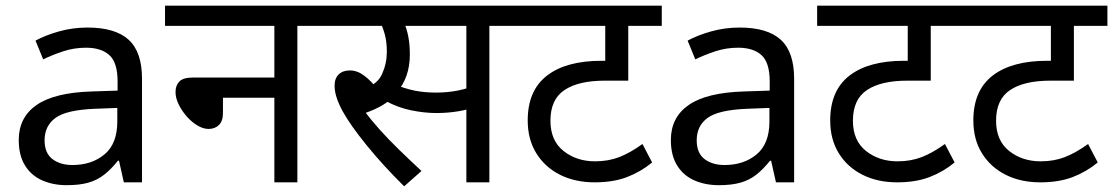

<svg xmlns="http://www.w3.org/2000/svg" viewBox="-20 -642 3919 676"><path d="M288 -545Q386 -545 433 -502Q480 -459 480 -365V0H416L399 -76H395Q372 -47 347.5 -27.5Q323 -8 291.5 1Q260 10 215 10Q167 10 128.5 -7Q90 -24 68 -59.5Q46 -95 46 -149Q46 -229 109 -272.5Q172 -316 303 -320L394 -323V-355Q394 -422 365 -448Q336 -474 283 -474Q241 -474 203 -461.5Q165 -449 132 -433L105 -499Q140 -518 188 -531.5Q236 -545 288 -545ZM314 -259Q214 -255 175.5 -227Q137 -199 137 -148Q137 -103 164.5 -82Q192 -61 235 -61Q303 -61 348 -98.5Q393 -136 393 -214V-262Z M561 -622H1130V-551H1027V0H946V-298H765V-244Q765 -216 751 -202Q737 -188 714 -188Q696 -188 675.5 -200Q655 -212 637.5 -232Q620 -252 609 -274.5Q598 -297 598 -318Q598 -341 611.5 -355Q625 -369 659 -369H946V-551H561Z M1403 14Q1328 -60 1270.5 -131Q1213 -202 1186 -251Q1172 -277 1165 -299Q1158 -321 1158 -340Q1158 -366 1172.5 -380Q1187 -394 1212 -394Q1238 -394 1262.5 -375.5Q1287 -357 1311 -326L1264 -331Q1309 -345 1325.5 -382Q1342 -419 1342 -460Q1342 -495 1334.5 -522Q1327 -549 1318 -564L1359 -551H1116V-622H1533V-551H1367L1401 -566Q1412 -542 1417.5 -513.5Q1423 -485 1423 -450Q1423 -410 1411.5 -376.5Q1400 -343 1377 -317L1373 -310Q1355 -289 1329 -273Q1303 -257 1263 -243L1261 -254Q1286 -220 1317 -185.5Q1348 -151 1385 -115Q1422 -79 1464 -40ZM1516 -244Q1475 -244 1428 -253.5Q1381 -263 1337 -287L1364 -347Q1405 -330 1439.5 -323Q1474 -316 1515 -316Q1556 -316 1593.5 -323.5Q1631 -331 1669 -348V-272Q1634 -257 1595.5 -250.5Q1557 -244 1516 -244ZM1622 0V-551H1512V-622H1806V-551H1703V0Z M2310 -551H2192V-358H2109Q2017 -358 1967.5 -325Q1918 -292 1918 -217Q1918 -147 1964 -110.5Q2010 -74 2075 -74Q2122 -74 2160.5 -89Q2199 -104 2242 -135L2276 -70Q2236 -37 2187.5 -18.5Q2139 0 2074 0Q2005 0 1952 -26.5Q1899 -53 1868.5 -102Q1838 -151 1838 -218Q1838 -323 1905.5 -375.5Q1973 -428 2098 -428H2140L2111 -404V-551H1792V-622H2310Z M2584 -545Q2682 -545 2729 -502Q2776 -459 2776 -365V0H2712L2695 -76H2691Q2668 -47 2643.5 -27.5Q2619 -8 2587.5 1Q2556 10 2511 10Q2463 10 2424.5 -7Q2386 -24 2364 -59.5Q2342 -95 2342 -149Q2342 -229 2405 -272.5Q2468 -316 2599 -320L2690 -323V-355Q2690 -422 2661 -448Q2632 -474 2579 -474Q2537 -474 2499 -461.5Q2461 -449 2428 -433L2401 -499Q2436 -518 2484 -531.5Q2532 -545 2584 -545ZM2610 -259Q2510 -255 2471.5 -227Q2433 -199 2433 -148Q2433 -103 2460.5 -82Q2488 -61 2531 -61Q2599 -61 2644 -98.5Q2689 -136 2689 -214V-262Z M3375 -551H3257V-358H3174Q3082 -358 3032.5 -325Q2983 -292 2983 -217Q2983 -147 3029 -110.5Q3075 -74 3140 -74Q3187 -74 3225.5 -89Q3264 -104 3307 -135L3341 -70Q3301 -37 3252.5 -18.5Q3204 0 3139 0Q3070 0 3017 -26.5Q2964 -53 2933.5 -102Q2903 -151 2903 -218Q2903 -323 2970.5 -375.5Q3038 -428 3163 -428H3205L3176 -404V-551H2857V-622H3375Z M3879 -551H3761V-358H3678Q3586 -358 3536.5 -325Q3487 -292 3487 -217Q3487 -147 3533 -110.5Q3579 -74 3644 -74Q3691 -74 3729.5 -89Q3768 -104 3811 -135L3845 -70Q3805 -37 3756.5 -18.5Q3708 0 3643 0Q3574 0 3521 -26.5Q3468 -53 3437.5 -102Q3407 -151 3407 -218Q3407 -323 3474.5 -375.5Q3542 -428 3667 -428H3709L3680 -404V-551H3361V-622H3879Z"/></svg>

Font: hindi115
Style: Book
Weight: 400
Designer: Jelle Bosma - Monotype Design Team
Foundry: Monotype Imaging Inc.
Version: Version 2.003